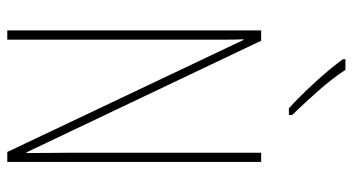

<svg xmlns="http://www.w3.org/2000/svg" viewBox="-246 -746 991 540"><g transform="rotate(90 250.0 -475.5)"><path d="M65 0V-714H94L408 -54H410Q410 -88 409.5 -123.5Q409 -159 409 -181V-714H435V0H407L92 -664H90Q91 -644 91 -617Q91 -590 91 -548V0ZM284 -792Q250 -823 211 -865.5Q172 -908 146 -944V-951H176Q200 -914 236 -873.5Q272 -833 303 -801V-792Z"/></g></svg>

Font: Noto Sans Mono ExtraCondensed Thin
Style: Regular
Weight: 100
Width: 2
Designer: Monotype Design Team
Foundry: Monotype Imaging Inc.
Version: Version 2.014; ttfautohint (v1.8.4.7-5d5b)